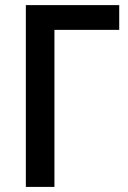

<svg xmlns="http://www.w3.org/2000/svg" viewBox="-20 -734 504 754"><path d="M448.2 -713.9V-616.7H193.8V0H81.5V-713.9Z"/></svg>

Font: Open Sans SemiCondensed SemiBold
Style: Regular
Weight: 600
Width: 4
Designer: Monotype Design Team
Foundry: Monotype Imaging Inc.
Version: Version 3.000